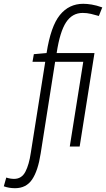

<svg xmlns="http://www.w3.org/2000/svg" viewBox="-134 -770 558 1010"><path d="M-55 220Q-87 220 -114 210L-101 164Q-80 171 -60 171Q-20 171 -0.5 133.5Q19 96 28 34L104 -445H37L44 -485L111 -491Q133 -632 181 -691Q229 -750 304 -750Q324 -750 348.5 -746Q373 -742 404 -731L386 -686Q366 -692 344.5 -697Q323 -702 301 -702Q246 -702 213.5 -652.5Q181 -603 164 -491H363L285 1H233L304 -445H156L80 37Q66 128 35 174Q4 220 -55 220Z"/></svg>

Font: Georama SemiCondensed Light
Style: Italic
Weight: 300
Width: 4
Italic angle: -9°
Designer: Jean-Baptiste Levee
Foundry: Production Type
Version: Version 1.000